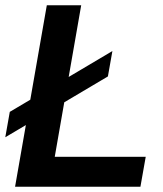

<svg xmlns="http://www.w3.org/2000/svg" viewBox="-26 -706 616 726"><path d="M31 0 151 -686H281L181 -113H525L505 0ZM-6 -187 11 -283 399 -513 382 -417Z"/></svg>

Font: Archivo Variable SemiBold
Style: Italic
Weight: 600
Italic angle: -10°
Designer: Hector Gatti
Foundry: Omnibus-Type
Version: Version 2.001